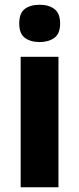

<svg xmlns="http://www.w3.org/2000/svg" viewBox="-20 -788 333 808"><path d="M147 -768Q185 -768 209 -750Q233 -732 233 -689Q233 -646 208.5 -628.5Q184 -611 147 -611Q109 -611 85 -628.5Q61 -646 61 -689Q61 -733 84.5 -750.5Q108 -768 147 -768ZM226 -549V0H67V-549Z"/></svg>

Font: Noto Sans Sinhala SemiCondensed ExtraBold
Style: Regular
Weight: 800
Width: 4
Designer: Jelle Bosma - Monotype Design Team
Foundry: Monotype Imaging Inc.
Version: Version 2.006; ttfautohint (v1.8.4.7-5d5b)